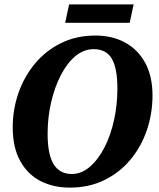

<svg xmlns="http://www.w3.org/2000/svg" viewBox="-20 -837 726 875"><path d="M298 18Q223 18 164.5 -12Q106 -42 72 -103.5Q38 -165 38 -257Q38 -337 63.5 -411.5Q89 -486 138 -545.5Q187 -605 257 -640Q327 -675 415 -675Q492 -675 550.5 -643Q609 -611 642 -550Q675 -489 675 -402Q675 -320 649.5 -244.5Q624 -169 575 -110Q526 -51 456 -16.5Q386 18 298 18ZM307 -44Q351 -44 389 -76.5Q427 -109 455.5 -164Q484 -219 499.5 -289Q515 -359 515 -434Q515 -526 489.5 -569.5Q464 -613 407 -613Q362 -613 324 -581.5Q286 -550 257.5 -495Q229 -440 213 -371Q197 -302 197 -227Q197 -133 224.5 -88.5Q252 -44 307 -44ZM277 -733 295 -817H589L571 -733Z"/></svg>

Font: Source Serif 4 SmText
Style: Bold Italic
Weight: 700
Italic angle: -12°
Designer: Frank Grießhammer
Foundry: Adobe
Version: Version 4.005;hotconv 1.1.0;makeotfexe 2.6.0